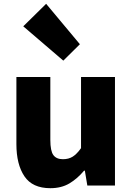

<svg xmlns="http://www.w3.org/2000/svg" viewBox="-20 -973 694 1007"><path d="M244 14Q150 14 108 -48.5Q66 -111 66 -217V-569H244V-239Q244 -181 260 -159.5Q276 -138 310 -138Q340 -138 361.5 -151.5Q383 -165 405 -196V-569H583V0H438L425 -78H421Q386 -36 344 -11Q302 14 244 14ZM312 -655 102 -835 222 -953 399 -741Z"/></svg>

Font: Source Han Sans CN Heavy
Style: Regular
Weight: 900
Designer: Ryoko NISHIZUKA 西塚涼子 (kana, bopomofo & ideographs); Paul D. Hunt (Latin, Greek & Cyrillic); Sandoll Communications 산돌커뮤니
Foundry: Adobe
Version: Version 2.000;hotconv 1.0.107;makeotfexe 2.5.65593